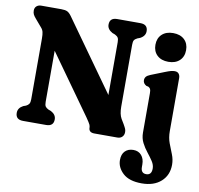

<svg xmlns="http://www.w3.org/2000/svg" viewBox="-98 -803 1195 1152"><g transform="rotate(10 500.0 -227.0)"><path d="M259 -41.5Q259 0 213.5 0H73Q27.5 0 27.5 -41.5Q27.5 -71 58.5 -87.5L75 -93.5Q87.5 -99.5 93.2 -108.5Q99 -117.5 99 -136.5V-505Q99 -531.5 95.5 -545.8Q92 -560 81.5 -571.5L44 -615.5Q32.5 -628.5 27 -638.8Q21.5 -649 21.5 -663.5Q21.5 -680.5 32.5 -690.2Q43.5 -700 61 -700H183Q207 -700 219.8 -693.8Q232.5 -687.5 245.5 -669.5L550.5 -242V-563.5Q550.5 -582.5 545.2 -591Q540 -599.5 526 -606.5L510 -612.5Q478 -630 478 -658.5Q478 -700 523.5 -700H664.5Q710 -700 710 -658.5Q710 -629 678.5 -612.5L662.5 -606.5Q648.5 -599.5 643.5 -591.2Q638.5 -583 638.5 -563.5V-186Q638.5 -140.5 653.5 -114.5L671 -85.5Q681.5 -67 684.8 -58.5Q688 -50 688 -40Q688 -22 677 -11Q666 0 648 0H507.5Q473 0 473 -30Q473 -38.5 468.8 -48Q464.5 -57.5 444.5 -86.5L187 -447.5V-136.5Q187 -117 192.5 -108.5Q198 -100 211.5 -93.5L227.5 -87.5Q259 -71 259 -41.5ZM869.5 -500.5Q826.5 -500.5 801.2 -524.2Q776 -548 776 -588Q776 -628 801.2 -651.8Q826.5 -675.5 869.5 -675.5Q912.5 -675.5 937.8 -651.8Q963 -628 963 -588Q963 -548 937.8 -524.2Q912.5 -500.5 869.5 -500.5ZM951 -93Q951 -52.5 963.2 -20Q975.5 12.5 987.5 42.2Q999.5 72 999.5 104Q999.5 167.5 956.2 206.5Q913 245.5 838.5 245.5Q762.5 245.5 724.5 210.5Q686.5 175.5 686.5 130Q686.5 94.5 705.5 75.5Q724.5 56.5 756 56.5Q787.5 56.5 805.5 77.8Q823.5 99 823.5 133V148.5Q823.5 186.5 856 186.5Q889 186.5 889 146.5Q889 124.5 874.8 102.8Q860.5 81 841.5 57.2Q822.5 33.5 808.2 5.8Q794 -22 794 -56.5V-296Q794 -314 790.2 -321.2Q786.5 -328.5 777.5 -333L765.5 -335.5Q745 -347 745 -366.5Q745 -379 752.2 -388Q759.5 -397 778.5 -404.5L859.5 -436.5Q882 -445.5 894.8 -448.8Q907.5 -452 918 -452Q934.5 -452 942.8 -441.8Q951 -431.5 951 -415.5Z"/></g></svg>

Font: Fraunces 144pt S100
Style: Bold
Weight: 700
Version: Version 1.000; ttfautohint (v1.8.3)